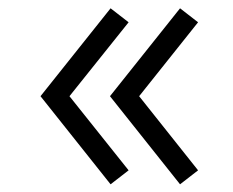

<svg xmlns="http://www.w3.org/2000/svg" viewBox="-20 -508 576 474"><path d="M297.5 -87.5 253 -53 80 -270.5 253 -487.5 297.5 -453 151.5 -270.5ZM469 -87.5 424.5 -53 251.5 -270.5 424.5 -487.5 469 -453 323.5 -270.5Z"/></svg>

Font: CCSD_manrope
Style: Regular
Weight: 400
Designer: Mikhail Sharanda
Foundry: Mikhail Sharanda
Version: Version 4.503